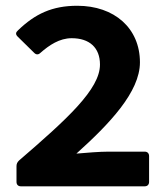

<svg xmlns="http://www.w3.org/2000/svg" viewBox="-20 -656 592 676"><path d="M38.1 -71.3V-15.6C38.1 -5.9 43.9 0 53.7 0H489.3C499 0 504.9 -5.9 504.9 -15.6V-106.4C504.9 -116.2 499 -122.1 489.3 -122.1H362.3C330.1 -122.1 285.2 -118.2 249 -115.2C365.2 -219.7 472.7 -332 472.7 -436.5C472.7 -556.6 382.8 -635.7 252 -635.7C164.1 -635.7 103.5 -607.4 43 -548.8C35.2 -542 34.2 -535.2 42 -527.3L100.6 -469.7C107.4 -462.9 115.2 -462.9 122.1 -469.7C153.3 -497.1 189.5 -521.5 232.4 -521.5C294.9 -521.5 332 -488.3 332 -428.7C332 -341.8 216.8 -237.3 46.9 -90.8C41 -85 38.1 -79.1 38.1 -71.3Z"/></svg>

Font: Ed Sans Neue
Style: Bold
Weight: 700
Designer: Stephen Hutchings
Version: Version 1.004;PS 001.004;hotconv 1.0.88;makeotf.lib2.5.64775